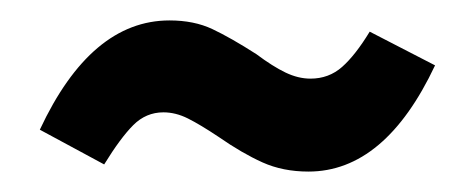

<svg xmlns="http://www.w3.org/2000/svg" viewBox="-20 -413 465 188"><path d="M194 -279Q176 -291 164 -297Q152 -303 140 -303Q123 -303 110.5 -290.5Q98 -278 82 -252L19 -286Q69 -393 146 -393Q170 -393 188 -384.5Q206 -376 231 -360Q247 -348 259.5 -342Q272 -336 284 -336Q302 -336 315 -347.5Q328 -359 342 -382L406 -349Q357 -245 282 -245Q257 -245 237 -254Q217 -263 194 -279Z"/></svg>

Font: Fira Sans Extra Condensed Medium
Style: Regular
Weight: 500
Width: 1
Designer: Carrois Corporate & Edenspiekermann AG
Foundry: Carrois Corporate GbR & Edenspiekermann AG
Version: Version 4.203